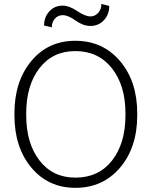

<svg xmlns="http://www.w3.org/2000/svg" viewBox="-20 -924 757 955"><path d="M51.8 0ZM523.4 -894.5Q523.4 -851.6 496.6 -823.2Q469.7 -794.9 429.7 -794.9Q393.6 -794.9 356 -821.8Q318.4 -848.6 292 -848.6Q269 -848.6 253.4 -831.5Q237.8 -814.5 237.8 -788.1L199.2 -796.9Q199.2 -838.9 225.3 -867.4Q251.5 -896 292 -896Q323.7 -896 364 -869.1Q404.3 -842.3 429.7 -842.3Q452.1 -842.3 468.3 -859.9Q484.4 -877.4 484.4 -904.3ZM662.6 -350.6Q662.6 -190.4 577.1 -90.1Q491.7 10.3 355 10.3Q220.2 10.3 136 -90.3Q51.8 -190.9 51.8 -350.6V-359.9Q51.8 -519.5 135.7 -620.4Q219.7 -721.2 354.5 -721.2Q491.2 -721.2 576.9 -620.4Q662.6 -519.5 662.6 -359.9ZM604 -360.8Q604 -499 536.6 -584.5Q469.2 -669.9 354.5 -669.9Q241.7 -669.9 176 -584.5Q110.4 -499 110.4 -360.8V-350.6Q110.4 -211.4 176.3 -126Q242.2 -40.5 355 -40.5Q470.7 -40.5 537.4 -125.7Q604 -210.9 604 -350.6Z"/></svg>

Font: TypoPRO Roboto Slab
Style: Light
Weight: 300
Designer: Google
Version: Version 1.100263; 2013; ttfautohint (v0.94.20-1c74) -l 8 -r 